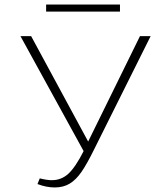

<svg xmlns="http://www.w3.org/2000/svg" viewBox="-20 -817 729 845"><path d="M508 -766H183V-797H508ZM643 -658 393 -157Q363 -96 339 -61Q315 -26 287 -9Q259 8 221 8Q184 8 145 -7L155 -32Q187 -24 208 -24Q250 -24 281 -52.5Q312 -81 348 -152L70 -658H117L368 -194L596 -658Z"/></svg>

Font: Ysabeau Infant Light
Style: Regular
Weight: 300
Designer: Christian Thalmann (Catharsis Fonts)
Version: Version 0.003